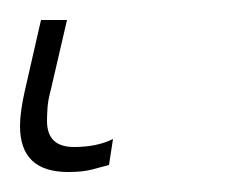

<svg xmlns="http://www.w3.org/2000/svg" viewBox="-29 44 246 192"><path d="M39 216Q54 216 63 213.5Q72 211 80 209L84 183Q68 191 45 191Q18 191 18 165Q18 160 18.5 152Q19 144 22 133L38 64H12L-4 134Q-9 156 -9 170Q-9 216 39 216Z"/></svg>

Font: Noto Sans Display Condensed Thin
Style: Italic
Weight: 250
Width: 3
Italic angle: -12°
Designer: Monotype Design Team
Foundry: Monotype Imaging Inc.
Version: Version 1.900